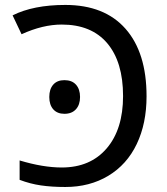

<svg xmlns="http://www.w3.org/2000/svg" viewBox="-20 -744 672 774"><path d="M243.2 -724.1Q401.4 -724.1 486.1 -627.9Q570.8 -531.7 570.8 -356Q570.8 -246.1 531.2 -163.3Q491.7 -80.6 416.7 -35.4Q341.8 9.8 243.2 9.8Q188 9.8 144.8 3.4Q101.6 -2.9 59.1 -19V-97.2Q153.3 -68.8 229 -68.8Q344.2 -68.8 410.2 -146Q476.1 -223.1 476.1 -356.9Q476.1 -494.1 412.4 -569.6Q348.6 -645 229 -645Q152.3 -645 66.9 -606L30.8 -682.1Q114.7 -724.1 243.2 -724.1ZM178.7 -353Q178.7 -384.8 194.6 -402.8Q210.4 -420.9 239.7 -420.9Q270 -420.9 286.4 -402.6Q302.7 -384.3 302.7 -353Q302.7 -321.8 286.1 -303.5Q269.5 -285.2 239.7 -285.2Q210.9 -285.2 194.8 -303.2Q178.7 -321.3 178.7 -353Z"/></svg>

Font: NotoPenekeko
Style: Regular
Weight: 400
Designer: Monotype Design team
Foundry: Monotype Imaging Inc.
Version: Version 1.04